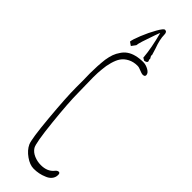

<svg xmlns="http://www.w3.org/2000/svg" viewBox="-325 -961 979 979"><g transform="rotate(45 165.0 -471.5)"><path d="M99 -56Q87 -82 74.5 -221Q62 -360 62 -428V-481Q61 -504 61 -532Q61 -584 67 -635Q71 -660 77.5 -678Q84 -696 96 -713Q118 -747 162 -758Q185 -764 213 -764Q232 -764 251.5 -753Q271 -742 271 -727Q271 -716 255 -716Q249 -716 232 -723Q217 -730 205 -730Q177 -730 154.5 -718.5Q132 -707 119 -688Q108 -672 100 -644Q92 -616 90 -588Q87 -563 87 -528L88 -472Q89 -448 89 -420Q89 -351 103 -217Q117 -83 130 -62Q142 -43 165.5 -33Q189 -23 215 -23Q261 -23 285 -52Q294 -64 304 -64Q313 -64 313 -50Q313 -32 302 -18.5Q291 -5 272 2Q240 16 202 16Q174 16 143 -6Q112 -28 99 -56ZM197 -780Q192 -844 169 -930Q165 -924 135 -834Q127 -808 127 -800L110 -777L91 -790Q92 -805 109 -847Q126 -889 146 -924Q166 -959 175 -959Q190 -959 190 -938Q190 -905 208 -857L219 -821L218 -815L226 -800L225 -795Q226 -791 227.5 -788.5Q229 -786 229 -784Q229 -775 211 -772Z"/></g></svg>

Font: Amatic SC
Style: Regular
Weight: 400
Designer: Multiple Designers
Foundry: Vernon Adams
Version: Version 2.505